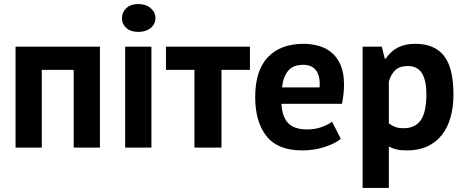

<svg xmlns="http://www.w3.org/2000/svg" viewBox="-20 -731 2299 951"><path d="M345 -385H187V0H57V-500H475V0H345Z M584 0ZM600 -500H730V0H600ZM584 -641Q584 -670 605.5 -690.5Q627 -711 665 -711Q703 -711 726.5 -690.5Q750 -670 750 -641Q750 -612 726.5 -592.5Q703 -573 665 -573Q627 -573 605.5 -592.5Q584 -612 584 -641Z M1218 -385H1077V0H943V-385H802V-500H1218Z M1244 0ZM1668 -43Q1638 -19 1586.5 -2.5Q1535 14 1477 14Q1356 14 1300 -56.5Q1244 -127 1244 -250Q1244 -382 1307 -448Q1370 -514 1484 -514Q1522 -514 1558 -504Q1594 -494 1622 -471Q1650 -448 1667 -409Q1684 -370 1684 -312Q1684 -291 1681.5 -267Q1679 -243 1674 -217H1374Q1377 -154 1406.5 -122Q1436 -90 1502 -90Q1543 -90 1575.5 -102.5Q1608 -115 1625 -128ZM1482 -410Q1431 -410 1406.5 -379.5Q1382 -349 1377 -298H1563Q1567 -352 1546.5 -381Q1526 -410 1482 -410Z M1776 0ZM1776 -500H1871L1886 -440H1890Q1916 -478 1951.5 -496Q1987 -514 2038 -514Q2132 -514 2179 -454.5Q2226 -395 2226 -263Q2226 -199 2211 -147.5Q2196 -96 2166.5 -60Q2137 -24 2094.5 -5Q2052 14 1997 14Q1966 14 1946 9.5Q1926 5 1906 -5V200H1776ZM1999 -404Q1961 -404 1939.5 -385Q1918 -366 1906 -328V-120Q1920 -109 1936.5 -102.5Q1953 -96 1980 -96Q2036 -96 2064 -135.5Q2092 -175 2092 -266Q2092 -332 2070 -368Q2048 -404 1999 -404Z"/></svg>

Font: PT Sans
Style: Bold
Weight: 700
Version: Version 2.003W OFL; ttfautohint (v1.6)